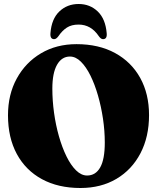

<svg xmlns="http://www.w3.org/2000/svg" viewBox="-20 -931 791 961"><path d="M363 -710Q474.5 -710 556 -665.5Q637.5 -621 681.8 -541Q726 -461 726 -355Q726 -246 683 -163.8Q640 -81.5 562.8 -35.8Q485.5 10 382.5 10Q271.5 10 190 -34.2Q108.5 -78.5 64.2 -160.2Q20 -242 20 -354Q20 -458 64 -538.2Q108 -618.5 185.2 -664.2Q262.5 -710 363 -710ZM504.5 -217.5Q504.5 -276 495.5 -336.5Q486.5 -397 470.5 -452.8Q454.5 -508.5 432.8 -552.5Q411 -596.5 385 -622.2Q359 -648 330 -648Q289 -648 265.5 -606.8Q242 -565.5 242 -487.5Q242 -428 250.5 -366.5Q259 -305 275 -248.8Q291 -192.5 312.8 -148.2Q334.5 -104 360.8 -78.2Q387 -52.5 416 -52.5Q458.5 -52.5 481.5 -93Q504.5 -133.5 504.5 -217.5ZM373.5 -808Q338 -808 314.8 -793Q291.5 -778 272.5 -750Q261.5 -735 251 -735Q230 -735 232.5 -765Q238 -836.5 277.2 -873.8Q316.5 -911 373.5 -911Q430 -911 469 -873.8Q508 -836.5 514 -765Q517 -735 495.5 -735Q485 -735 474.5 -750Q435.5 -808 373.5 -808Z"/></svg>

Font: Fraunces 144pt Soft Black
Style: Regular
Weight: 900
Version: Version 1.000;[b76b70a41]